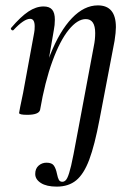

<svg xmlns="http://www.w3.org/2000/svg" viewBox="-20 -419 484 714"><path d="M111 228Q111 208 123.5 197Q136 186 153 186Q173 186 180.5 197Q188 208 192 228Q195 243 199 250Q203 257 212 257Q223 257 230 243Q237 229 244.5 197Q252 165 266 88Q272 57 273 51L329 -248Q334 -272 334 -296Q334 -348 299 -348Q268 -348 235.5 -308Q203 -268 175 -191.5Q147 -115 129 -10L113 -11Q132 -128 167 -216Q202 -304 247.5 -351.5Q293 -399 344 -399Q411 -399 411 -318Q411 -299 406 -267L350 26Q332 121 312 174.5Q292 228 263.5 251.5Q235 275 191 275Q153 275 132 261.5Q111 248 111 228ZM51 1 55 -21Q65 -68 66 -74L107 -297Q109 -306 109 -321Q109 -349 92 -349Q69 -349 30 -307Q29 -306 27 -306Q24 -306 21.5 -309.5Q19 -313 22 -316Q57 -357 85.5 -376Q114 -395 142 -395Q164 -395 174 -383Q184 -371 184 -346Q184 -326 180 -306L129 -10Q124 8 81 8Q51 8 51 1Z"/></svg>

Font: Cormorant Garamond SemiBold
Style: Italic
Weight: 600
Italic angle: -10°
Designer: Christian Thalmann (Catharsis Fonts)
Foundry: Catharsis Fonts
Version: Version 4.000